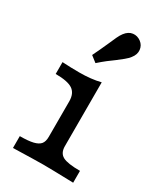

<svg xmlns="http://www.w3.org/2000/svg" viewBox="-171 -736 688 805"><g transform="rotate(30 173.0 -333.5)"><path d="M137.8 -115.3V-287.3Q137.8 -325.9 113.5 -342.1Q89.2 -358.3 31.1 -358.3V-415.6Q72 -413.1 112.8 -413.1Q171.3 -413.1 215.8 -424.4V-115.3Q215.8 -82.3 238.9 -69.8Q262.1 -57.3 322.5 -57.3V0Q210 -3.2 177 -3.2Q144 -3.2 31.1 0V-57.3Q71.9 -57.3 95 -62.9Q118.1 -68.5 128 -80.6Q137.8 -92.7 137.8 -115.3ZM160.3 -582.5Q168.4 -601.2 175.5 -616.7Q182.6 -632.1 190.7 -642.7Q206.9 -663.9 227.6 -666.4Q248.2 -669 266.2 -655.6Q283.3 -642.6 285.7 -621.3Q288 -600 271.9 -579.8Q263.6 -569 250.3 -558.2Q237.1 -547.4 221.4 -535.4Q206.1 -524.6 189.3 -511.6Q172.5 -498.5 152.7 -481L123.7 -503.6Q134.9 -526.9 143.8 -546.1Q152.8 -565.3 160.3 -582.5Z"/></g></svg>

Font: Playfair Micro SmCond SmLight
Style: Regular
Weight: 360
Width: 4
Designer: Claus Eggers Sørensen
Foundry: Claus Eggers Sørensen
Version: Version 2.100;Glyphs 3.2 (3219)